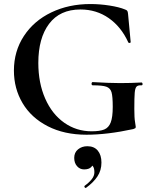

<svg xmlns="http://www.w3.org/2000/svg" viewBox="-20 -656 759 952"><path d="M49 -306Q49 -402 98.5 -477.5Q148 -553 234.5 -594.5Q321 -636 428 -636Q475 -636 523 -628.5Q571 -621 600 -609Q609 -606 611.5 -601.5Q614 -597 615 -586L628 -447Q628 -444 623 -443Q618 -442 616 -446Q581 -523 519.5 -566Q458 -609 379 -609Q277 -609 223.5 -538Q170 -467 170 -344Q170 -245 204 -167.5Q238 -90 298.5 -47.5Q359 -5 434 -5Q475 -5 497 -14Q519 -23 529 -49Q539 -75 539 -126Q539 -178 533 -198.5Q527 -219 507.5 -226Q488 -233 440 -233Q434 -233 434 -241Q434 -244 435.5 -246.5Q437 -249 439 -249Q524 -244 576 -244Q627 -244 682 -247Q684 -247 685.5 -244.5Q687 -242 687 -240Q687 -233 682 -233Q664 -234 657 -226.5Q650 -219 648 -196.5Q646 -174 646 -116Q646 -71 649.5 -52Q653 -33 653 -28Q653 -22 651 -20.5Q649 -19 641 -16Q512 12 409 12Q299 12 217 -30Q135 -72 92 -144.5Q49 -217 49 -306ZM405 276Q401 276 399 271.5Q397 267 400 265Q422 249 435 232.5Q448 216 448 198Q448 176 439.5 167Q431 158 416 156L443 137Q445 184 397 184Q376 184 362 168Q348 152 348 127Q348 100 367 84.5Q386 69 413 69Q447 69 465 91Q483 113 483 150Q483 189 463 219Q443 249 407 275Z"/></svg>

Font: Cormorant SC
Style: Bold
Weight: 700
Designer: Christian Thalmann (Catharsis Fonts)
Foundry: Catharsis Fonts
Version: Version 4.000